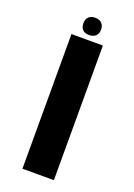

<svg xmlns="http://www.w3.org/2000/svg" viewBox="-142 -791 589 846"><g transform="rotate(20 152.5 -367.5)"><path d="M78.1 -631.3H225.6V0H78.1ZM111.3 -694.3Q111.3 -713.9 122.1 -724.4Q132.8 -734.9 152.3 -734.9Q171.9 -734.9 183.1 -723.9Q194.3 -712.9 194.3 -694.3Q194.3 -675.3 183.1 -664.6Q171.9 -653.8 151.9 -653.8Q132.3 -653.8 121.8 -664.3Q111.3 -674.8 111.3 -694.3Z"/></g></svg>

Font: Viking Open Sans
Style: Bold
Weight: 700
Foundry: Ascender Corporation
Version: Version 2.001